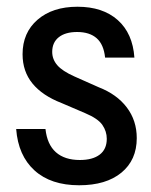

<svg xmlns="http://www.w3.org/2000/svg" viewBox="-20 -540 449 570"><path d="M215 10Q131 10 82.5 -34Q34 -78 28 -157H115Q120 -111 146 -88Q172 -65 217 -65Q255 -65 276 -81Q297 -97 297 -128Q297 -150 284 -169Q271 -188 233 -204L163 -234Q106 -256 76.5 -292Q47 -328 47 -379Q47 -443 91.5 -481.5Q136 -520 210 -520Q285 -520 329.5 -480.5Q374 -441 379 -369H292Q288 -408 267 -426.5Q246 -445 209 -445Q174 -445 154.5 -429.5Q135 -414 135 -386Q135 -364 150 -346.5Q165 -329 201 -313L273 -281Q327 -260 356.5 -221Q386 -182 386 -130Q386 -65 340.5 -27.5Q295 10 215 10Z"/></svg>

Font: Instrument Sans SemiCondensed Medium
Style: Regular
Weight: 500
Width: 4
Designer: Rodrigo Fuenzalida
Foundry: fragTYPE
Version: Version 1.000;gftools[0.9.28]